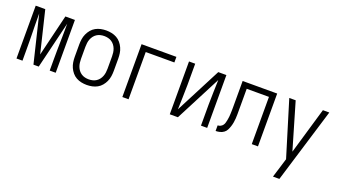

<svg xmlns="http://www.w3.org/2000/svg" viewBox="-62 -1044 3124 1776"><g transform="rotate(20 1500.0 -156.5)"><path d="M276 0H224L112 -463Q112 -432 112.5 -400.5Q113 -369 113 -338L114 -286Q115 -241 115.5 -195.5Q116 -150 116 -104V0H57V-520H151L250 -110L349 -520H443V0H384V-104Q384 -150 384.5 -195.5Q385 -241 386 -286L387 -338Q387 -369 387.5 -400.5Q388 -432 388 -463Z M750 8Q723 8 696.5 2.5Q670 -3 646.5 -16Q623 -29 605.5 -50Q588 -71 577 -95.5Q566 -120 562 -146.5Q558 -173 558 -200V-320Q558 -347 562 -373.5Q566 -400 577 -424.5Q588 -449 605.5 -470Q623 -491 646.5 -504Q670 -517 696.5 -522.5Q723 -528 750 -528Q777 -528 803.5 -522.5Q830 -517 853.5 -504Q877 -491 894.5 -470Q912 -449 923 -424.5Q934 -400 938 -373.5Q942 -347 942 -320V-200Q942 -173 938 -146.5Q934 -120 923 -95.5Q912 -71 894.5 -50Q877 -29 853.5 -16Q830 -3 803.5 2.5Q777 8 750 8ZM750 -47Q769 -47 788 -51.5Q807 -56 823 -66.5Q839 -77 850.5 -92Q862 -107 869 -125Q876 -143 878.5 -162Q881 -181 881 -200V-320Q881 -339 878.5 -358Q876 -377 869 -395Q862 -413 850.5 -428Q839 -443 823 -453.5Q807 -464 788 -468.5Q769 -473 750 -473Q731 -473 712 -468.5Q693 -464 677 -453.5Q661 -443 649.5 -428Q638 -413 631 -395Q624 -377 621.5 -358Q619 -339 619 -320V-200Q619 -181 621.5 -162Q624 -143 631 -125Q638 -107 649.5 -92Q661 -77 677 -66.5Q693 -56 712 -51.5Q731 -47 750 -47Z M1099 0V-520H1442V-465H1160V0Z M1566 0V-520H1627V-312Q1627 -251 1624.5 -190.5Q1622 -130 1621 -69L1854 -520H1934V0H1873V-208Q1873 -269 1875.5 -329.5Q1878 -390 1879 -451L1646 0Z M2373 0V-465H2154V-256Q2154 -235 2154 -214Q2154 -193 2152.5 -172.5Q2151 -152 2147.5 -131.5Q2144 -111 2137.5 -91Q2131 -71 2121.5 -52.5Q2112 -34 2095 -22Q2078 -10 2057.5 -5Q2037 0 2017 0V-55Q2031 -55 2045 -62Q2059 -69 2067.5 -81Q2076 -93 2079.5 -107.5Q2083 -122 2086 -136.5Q2089 -151 2090.5 -166Q2092 -181 2092.5 -195.5Q2093 -210 2093.5 -225Q2094 -240 2094 -255V-520H2434V0Z M2660 215Q2668 188 2676.5 161.5Q2685 135 2693 108L2719 23L2553 -520H2616L2750 -63L2884 -520H2947L2723 215Z"/></g></svg>

Font: Iosevka Light
Style: Regular
Weight: 300
Monospace: yes
Designer: Belleve Invis
Foundry: Belleve Invis
Version: Version 32.5.0; ttfautohint (v1.8.4)